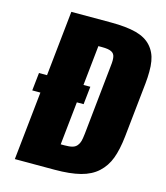

<svg xmlns="http://www.w3.org/2000/svg" viewBox="-119 -901 856 991"><g transform="rotate(15 309.0 -405.0)"><path d="M262.7 -134.8 287.1 -365.7H323.2L333.5 -461.4H296.9L319.3 -674.8H339.4C362.1 -674.8 378.8 -672.1 389.4 -666.7C400 -661.4 406.2 -652.7 408.2 -640.6C409.2 -635.1 409.7 -628.7 409.7 -621.6C409.7 -613.4 409 -604.2 407.7 -593.8L368.7 -218.8C366.7 -201.8 364.6 -189 362.3 -180.2C360 -171.4 355.9 -163.1 349.9 -155.3C343.8 -147.5 335.5 -142.1 325 -139.2C314.4 -136.2 300.3 -134.8 282.7 -134.8ZM53.7 0H266.1C321.1 0 367 -4.7 403.8 -14.2C440.6 -23.6 470.8 -39.1 494.4 -60.8C518 -82.4 535.7 -109 547.6 -140.6C559.5 -172.2 568 -211.9 573.2 -259.8L604 -551.8C606.3 -574.5 607.4 -595.4 607.4 -614.3C607.7 -635.4 606.4 -654.1 603.5 -670.4C598.3 -701.7 585.9 -728 566.4 -749.5C547.2 -771 520.2 -786.4 485.4 -795.7C450.5 -804.9 405.6 -809.6 350.6 -809.6H138.7L102.1 -461.4H59.1L48.8 -365.7H92.3Z"/></g></svg>

Font: Oswald
Style: Heavy
Weight: 800
Designer: Vernon Adams
Foundry: Vernon Adams
Version: 3.0; ttfautohint (v0.95.6-bc232) -l 8 -r 50 -G 200 -x 0 -w "